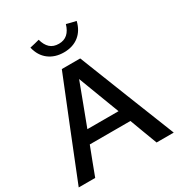

<svg xmlns="http://www.w3.org/2000/svg" viewBox="-214 -1072 1125 1211"><g transform="rotate(-30 348.5 -466.5)"><path d="M3 0Q73 -176 143 -350Q213 -524 284 -700H418Q487 -524 556 -350Q625 -176 695 0H570Q551 -50 532.5 -99.5Q514 -149 495 -200H199Q179 -149 160.5 -99.5Q142 -50 123 0ZM234 -291H461Q432 -366 404 -440.5Q376 -515 347 -591Q318 -515 290.5 -440.5Q263 -366 234 -291ZM349 -847Q387 -847 411.5 -869Q436 -891 448 -933Q465 -928 482.5 -924Q500 -920 517 -916Q502 -853 458.5 -818.5Q415 -784 349 -784Q285 -784 240 -818Q195 -852 180 -916Q197 -920 215 -924Q233 -928 250 -933Q261 -891 285 -869Q309 -847 349 -847Z"/></g></svg>

Font: Rosa Sans Medium
Style: Regular
Weight: 500
Designer: Pentagram / MCKL
Foundry: Pentagram / MCKL
Version: Version 1.005;September 16, 2019;FontCreator 11.5.0.2425 64-